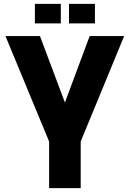

<svg xmlns="http://www.w3.org/2000/svg" viewBox="-20 -965 665 985"><path d="M394 -239V0H232V-239L8 -780H185L313 -439L440 -780H617ZM467 -945V-845H334V-945ZM292 -945V-845H159V-945Z"/></svg>

Font: Cooper Hewitt
Style: Bold
Weight: 711
Designer: Village Type and Design LLC
Foundry: Cooper Hewitt Smithsonian Design Museum
Version: 1.000